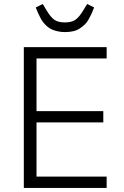

<svg xmlns="http://www.w3.org/2000/svg" viewBox="-20 -932 616 952"><path d="M301.8 -772.9Q282.2 -772.9 265.4 -776.9Q248.5 -780.8 236.1 -786.4Q223.6 -792 212.6 -802Q201.7 -812 194.6 -821Q187.5 -830.1 179.9 -844.5Q172.4 -858.9 168 -868.9Q163.6 -878.9 157.2 -895L191.9 -912.1L210.9 -880.9Q230.5 -847.7 249 -834.2Q267.6 -820.8 301.8 -820.8Q335.9 -820.8 354.7 -834.5Q373.5 -848.1 393.1 -880.9L412.1 -912.1L446.8 -895Q439.5 -876 434.1 -864.3Q428.7 -852.5 419.7 -836.4Q410.6 -820.3 400.4 -810.5Q390.1 -800.8 376.2 -791.3Q362.3 -781.7 343.5 -777.3Q324.7 -772.9 301.8 -772.9ZM98.1 0V-698.2H508.8V-642.1H161.1V-380.9H492.2V-325.2H161.1V-56.2H508.8V0Z"/></svg>

Font: Anuphan Light
Style: Regular
Weight: 300
Designer: Mike Abbink, Paul van der Laan, Pieter van Rosmalen, Mint Tantisuwanna
Foundry: Bold Monday; Cadson Demak
Version: Version 3.002;hotconv 1.0.109;makeotfexe 2.5.65596